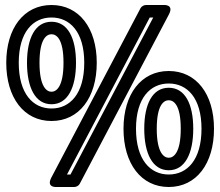

<svg xmlns="http://www.w3.org/2000/svg" viewBox="-20 -711 881 768"><path d="M186 -277C112 -277 55 -336 55 -460C55 -583 112 -641 186 -641C260 -641 317 -583 317 -460C317 -336 260 -277 186 -277ZM186 -227C296 -227 367 -320 367 -460C367 -599 296 -691 186 -691C76 -691 5 -599 5 -460C5 -320 76 -227 186 -227ZM186 -294C251 -294 284 -361 284 -460C284 -559 251 -624 186 -624C121 -624 88 -559 88 -460C88 -361 121 -294 186 -294ZM186 -344C167 -344 138 -363 138 -460C138 -557 167 -574 186 -574C205 -574 234 -557 234 -460C234 -363 205 -344 186 -344ZM262 -13H248L579 -641H593ZM277 37C285 37 295 32 299 24L656 -654C677 -695 634 -691 634 -691H564C556 -691 546 -686 542 -678L185 0C164 41 207 37 207 37ZM655 -13C581 -13 524 -72 524 -196C524 -319 581 -377 655 -377C729 -377 786 -319 786 -196C786 -72 729 -13 655 -13ZM655 37C765 37 836 -56 836 -196C836 -335 765 -427 655 -427C545 -427 474 -335 474 -196C474 -56 545 37 655 37ZM655 -30C720 -30 753 -97 753 -196C753 -295 720 -360 655 -360C590 -360 557 -295 557 -196C557 -97 590 -30 655 -30ZM655 -80C636 -80 607 -99 607 -196C607 -293 636 -310 655 -310C674 -310 703 -293 703 -196C703 -99 674 -80 655 -80Z"/></svg>

Font: Falling Sky
Style: Ou
Weight: 400
Designer: Paul D. Hunt
Foundry: Adobe Systems Incorporated
Version: Version 1.02